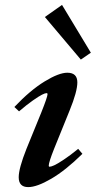

<svg xmlns="http://www.w3.org/2000/svg" viewBox="-20 -746 388 777"><path d="M307.1 -504.9 161.6 -677.2 231 -726.1 347.7 -532.7ZM94.2 11.2Q55.7 11.2 55.7 -28.8Q55.7 -64.5 86.9 -143.1L147 -290.5Q172.4 -354 172.4 -365.2Q172.4 -369.1 168 -369.1Q162.6 -369.1 149.9 -362.8Q137.2 -356.4 112.5 -339.1Q87.9 -321.8 57.1 -295.4L38.1 -313Q102.5 -380.9 160.4 -416.3Q218.3 -451.7 252.4 -451.7Q293 -451.7 293 -412.6Q293 -375.5 261.7 -298.8L199.2 -144.5Q177.2 -89.4 177.2 -75.2Q177.2 -71.3 180.7 -71.3Q186.5 -71.3 199.2 -76.9Q211.9 -82.5 238 -99.9Q264.2 -117.2 296.4 -143.6L313.5 -123.5Q245.6 -56.6 187.5 -22.7Q129.4 11.2 94.2 11.2Z"/></svg>

Font: Elstob 10pt
Style: Bold Italic
Weight: 700
Italic angle: -20°
Designer: Peter S. Baker
Version: Version 1.015